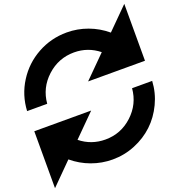

<svg xmlns="http://www.w3.org/2000/svg" viewBox="-171 -943 1199 1284"><g transform="rotate(-20 428.5 -301.0)"><path d="M429.2 8.8Q540 8.8 621.8 -66.9Q703.6 -142.6 712.9 -252.9H856Q851.6 -169.4 815.9 -94.5Q780.3 -19.5 723.4 34.2Q666.5 87.9 589.8 119.4Q513.2 150.9 429.2 150.9Q352.5 150.9 280.5 124.5Q208.5 98.1 149.9 48.8L0 199.2V-206.1H404.8L252 -53.2Q329.1 8.8 429.2 8.8ZM707 -650.9 856.9 -800.8V-396H452.1L605 -548.8Q527.8 -610.8 429.2 -610.8Q318.4 -610.8 235.8 -535.2Q153.3 -459.5 144 -349.1H1Q6.8 -460.9 65.7 -553.7Q124.5 -646.5 220.7 -699.7Q316.9 -752.9 429.2 -752.9Q504.9 -752.9 576.7 -726.6Q648.4 -700.2 707 -650.9Z"/></g></svg>

Font: Web Symbols
Style: Regular
Weight: 400
Designer: Igor Kiselev
Foundry: Just Be Nice studio
Version: Version 1.000;PS 001.001;hotconv 1.0.56